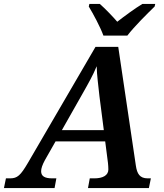

<svg xmlns="http://www.w3.org/2000/svg" viewBox="-72 -951 827 971"><path d="M451 -771H572C609 -819 671 -880 710 -918L713 -931H648C611 -909 557 -869 521 -841C497 -869 459 -908 433 -931H380L377 -918C400 -880 435 -815 451 -771ZM-52 0H204L213 -49H192C154 -49 136 -60 136 -85C136 -99 142 -117 155 -141L209 -236H460L474 -127C475 -117 476 -105 476 -94C476 -64 448 -49 405 -49H382L373 0H681L691 -49H675C635 -49 621 -72 615 -114L526 -714H411L69 -127C32 -64 16 -49 -21 -49H-42ZM343 -473C378 -535 397 -568 417 -616C418 -568 425 -523 431 -464L453 -293H241Z"/></svg>

Font: Noto Serif SemiBold
Style: Italic
Weight: 600
Italic angle: -12°
Designer: Monotype Design Team
Foundry: Monotype Imaging Inc.
Version: Version 2.014